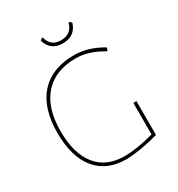

<svg xmlns="http://www.w3.org/2000/svg" viewBox="-191 -936 986 1065"><g transform="rotate(-30 301.5 -404.0)"><path d="M413 -813 426 -802Q403 -728 324 -728Q246 -728 224 -802L237 -813H242Q257 -748 324 -748Q391 -748 408 -813ZM343 -641Q432 -641 523 -587L517 -569H510Q423 -621 343 -621Q211 -621 139.5 -541Q68 -461 68 -312Q68 -169 130 -92Q192 -15 307 -15Q388 -15 496 -45V-246L516 -248V-30Q402 2 308 5Q183 5 115.5 -77.5Q48 -160 48 -313Q48 -471 124.5 -556Q201 -641 343 -641Z"/></g></svg>

Font: Alegreya Sans SC Thin
Style: Regular
Weight: 100
Designer: Juan Pablo del Peral
Foundry: Huerta Tipografica
Version: Version 2.007